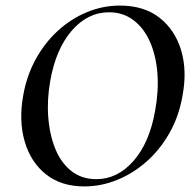

<svg xmlns="http://www.w3.org/2000/svg" viewBox="-20 -656 694 688"><path d="M282 12Q199 12 144.5 -31.5Q90 -75 68.5 -149Q47 -223 63 -313Q75 -383 107 -442Q139 -501 186 -544.5Q233 -588 290.5 -612Q348 -636 410 -636Q496 -636 551.5 -592.5Q607 -549 629 -476Q651 -403 634 -313Q621 -238 586.5 -178Q552 -118 504 -76Q456 -34 399 -11Q342 12 282 12ZM325 -14Q401 -14 458.5 -79.5Q516 -145 536 -260Q549 -331 544 -394Q539 -457 517.5 -506Q496 -555 458.5 -583.5Q421 -612 371 -612Q294 -612 237 -546Q180 -480 160 -366Q148 -298 153 -235Q158 -172 178.5 -122Q199 -72 236 -43Q273 -14 325 -14Z"/></svg>

Font: Cormorant SemiBold
Style: Italic
Weight: 600
Italic angle: -10°
Designer: Christian Thalmann (Catharsis Fonts)
Foundry: Catharsis Fonts
Version: Version 4.000